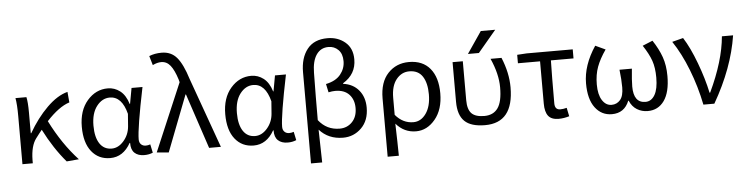

<svg xmlns="http://www.w3.org/2000/svg" viewBox="-54 -1090 6097 1569"><g transform="rotate(-5 2994.5 -305.0)"><path d="M554.7 0 454.1 8.8Q354.5 -107.4 273.4 -266.6Q271.5 -263.7 251.5 -239.3Q231.4 -214.8 221.7 -200.2Q178.7 -142.6 176.8 -28.3V0H91.8V-393.6Q91.8 -490.2 82 -543H171.9Q181.6 -501 181.6 -416V-246.1H185.5Q253.9 -365.2 339.8 -450.2Q425.8 -535.2 509.8 -556.6L517.6 -469.7Q430.7 -442.4 329.1 -332Q426.8 -137.7 554.7 0Z M811.5 12.7Q715.8 12.7 658.7 -59.1Q601.6 -130.9 601.6 -261.7Q601.6 -395.5 671.4 -476.1Q741.2 -556.6 839.8 -556.6Q895.5 -556.6 940.4 -522Q985.4 -487.3 1007.8 -414.1H1010.7L1034.2 -543H1124Q1055.7 -210 1055.7 -119.1Q1055.7 -92.8 1070.8 -78.1Q1085.9 -63.5 1109.4 -63.5Q1127.9 -63.5 1146.5 -70.3L1161.1 -1Q1129.9 12.7 1090.8 12.7Q1040 12.7 1011.2 -14.2Q982.4 -41 983.4 -96.7H979.5Q918 12.7 811.5 12.7ZM830.1 -63.5Q884.8 -63.5 928.7 -113.8Q972.7 -164.1 978.5 -232.4L986.3 -335Q949.2 -480.5 849.6 -480.5Q787.1 -480.5 742.2 -422.4Q697.3 -364.3 697.3 -262.7Q697.3 -168 731.9 -115.7Q766.6 -63.5 830.1 -63.5Z M1291 8.8 1193.4 0 1429.7 -555.7 1423.8 -578.1Q1399.4 -656.2 1369.1 -694.3Q1338.9 -732.4 1293.9 -732.4Q1260.7 -732.4 1223.6 -713.9L1201.2 -790Q1247.1 -808.6 1303.7 -808.6Q1381.8 -808.6 1428.7 -752.9Q1475.6 -697.3 1513.7 -574.2L1719.7 0H1623L1472.7 -451.2H1468.8Z M1988.3 12.7Q1892.6 12.7 1835.4 -59.1Q1778.3 -130.9 1778.3 -261.7Q1778.3 -395.5 1848.1 -476.1Q1918 -556.6 2016.6 -556.6Q2072.3 -556.6 2117.2 -522Q2162.1 -487.3 2184.6 -414.1H2187.5L2210.9 -543H2300.8Q2232.4 -210 2232.4 -119.1Q2232.4 -92.8 2247.6 -78.1Q2262.7 -63.5 2286.1 -63.5Q2304.7 -63.5 2323.2 -70.3L2337.9 -1Q2306.6 12.7 2267.6 12.7Q2216.8 12.7 2188 -14.2Q2159.2 -41 2160.2 -96.7H2156.2Q2094.7 12.7 1988.3 12.7ZM2006.8 -63.5Q2061.5 -63.5 2105.5 -113.8Q2149.4 -164.1 2155.3 -232.4L2163.1 -335Q2126 -480.5 2026.4 -480.5Q1963.9 -480.5 1918.9 -422.4Q1874 -364.3 1874 -262.7Q1874 -168 1908.7 -115.7Q1943.4 -63.5 2006.8 -63.5Z M2441.4 199.2V-548.8Q2441.4 -666 2497.6 -737.3Q2553.7 -808.6 2664.1 -808.6Q2749 -808.6 2808.6 -758.8Q2868.2 -709 2868.2 -617.2Q2868.2 -496.1 2759.8 -430.7V-425.8Q2840.8 -415 2887.7 -358.4Q2934.6 -301.8 2934.6 -215.8Q2934.6 -110.4 2872.1 -48.8Q2809.6 12.7 2721.7 12.7Q2601.6 12.7 2527.3 -70.3Q2527.3 -64.5 2533.2 199.2ZM2700.2 -63.5Q2761.7 -63.5 2802.7 -106Q2843.8 -148.4 2843.8 -220.7Q2843.8 -289.1 2804.2 -331.5Q2764.6 -374 2690.4 -374Q2665 -374 2634.8 -367.2L2620.1 -436.5Q2701.2 -453.1 2740.2 -501.5Q2779.3 -549.8 2779.3 -610.4Q2779.3 -670.9 2746.6 -703.6Q2713.9 -736.3 2666 -736.3Q2602.5 -736.3 2566.9 -684.6Q2531.2 -632.8 2530.3 -536.1Q2527.3 -342.8 2527.3 -148.4Q2593.8 -63.5 2700.2 -63.5Z M3070.3 199.2V-278.3Q3070.3 -412.1 3138.2 -484.4Q3206.1 -556.6 3310.5 -556.6Q3422.9 -556.6 3483.4 -483.4Q3543.9 -410.2 3543.9 -280.3Q3543.9 -147.5 3477.5 -67.4Q3411.1 12.7 3320.3 12.7Q3222.7 12.7 3156.2 -64.5Q3161.1 95.7 3162.1 199.2ZM3304.7 -63.5Q3367.2 -63.5 3408.7 -122.1Q3450.2 -180.7 3450.2 -279.3Q3450.2 -373 3415 -426.8Q3379.9 -480.5 3306.6 -480.5Q3243.2 -480.5 3200.2 -427.2Q3157.2 -374 3157.2 -276.4V-136.7Q3218.8 -63.5 3304.7 -63.5Z M3918 -757.8H4036.1L3886.7 -580.1H3796.9ZM4120.1 -278.3Q4120.1 11.7 3886.7 11.7Q3771.5 11.7 3718.8 -39.1Q3666 -89.8 3666 -199.2V-524.4H3750V-205.1Q3750 -128.9 3782.2 -96.2Q3814.5 -63.5 3886.7 -63.5Q3960.9 -63.5 3998 -115.7Q4035.2 -168 4035.2 -285.2Q4035.2 -395.5 3977.5 -524.4H4067.4Q4120.1 -397.5 4120.1 -278.3Z M4490.2 12.7Q4430.7 12.7 4404.8 -20.5Q4378.9 -53.7 4378.9 -122.1V-468.8H4197.3V-538.1L4275.4 -543H4653.3V-468.8H4467.8Q4464.8 -345.7 4464.8 -116.2Q4464.8 -63.5 4509.8 -63.5Q4534.2 -63.5 4562.5 -71.3L4577.1 -1Q4532.2 12.7 4490.2 12.7Z M4926.8 12.7Q4841.8 12.7 4789.6 -56.6Q4737.3 -126 4737.3 -255.9Q4737.3 -404.3 4838.9 -556.6L4920.9 -518.6Q4871.1 -447.3 4847.7 -383.8Q4824.2 -320.3 4824.2 -239.3Q4824.2 -156.2 4854 -109.9Q4883.8 -63.5 4930.7 -63.5Q4973.6 -63.5 5001.5 -95.7Q5029.3 -127.9 5029.3 -198.2Q5029.3 -261.7 5019.5 -343.8H5121.1Q5111.3 -248 5111.3 -198.2Q5111.3 -63.5 5209 -63.5Q5256.8 -63.5 5285.2 -111.8Q5313.5 -160.2 5313.5 -253.9Q5313.5 -335 5293.5 -392.6Q5273.4 -450.2 5225.6 -522.5L5308.6 -556.6Q5356.4 -484.4 5380.9 -415.5Q5405.3 -346.7 5405.3 -258.8Q5405.3 -126 5356 -56.6Q5306.6 12.7 5220.7 12.7Q5171.9 12.7 5132.3 -11.7Q5092.8 -36.1 5072.3 -85H5068.4Q5029.3 12.7 4926.8 12.7Z M5767.6 0H5677.7Q5647.5 -150.4 5592.8 -290.5Q5538.1 -430.7 5468.8 -533.2L5559.6 -556.6Q5613.3 -472.7 5662.6 -340.8Q5711.9 -209 5736.3 -92.8H5741.2Q5859.4 -341.8 5877 -543H5968.8Q5927.7 -277.3 5767.6 0Z"/></g></svg>

Font: Nasu
Style: Regular
Weight: 400
Designer: Ryoko NISHIZUKA (kana &amp; ideographs); Paul D. Hunt (Latin, Greek &amp; Cyrillic); Wenlong ZHANG (bopomofo); Sandoll C
Version: Version 2014.1215